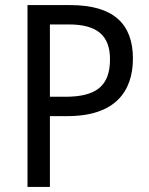

<svg xmlns="http://www.w3.org/2000/svg" viewBox="-20 -734 586 754"><path d="M256 -714H88V0H176V-278H245C432 -278 502 -375 502 -504C502 -640 426 -714 256 -714ZM250 -638C361 -638 412 -595 412 -501C412 -395 356 -354 236 -354H176V-638Z"/></svg>

Font: Noto Sans Gurmukhi SemiCondensed
Style: Regular
Weight: 400
Width: 4
Designer: Jelle Bosma - Monotype Design Team
Foundry: Monotype Imaging Inc.
Version: Version 2.004